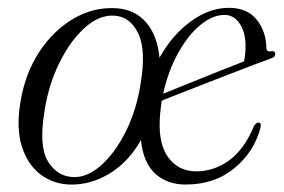

<svg xmlns="http://www.w3.org/2000/svg" viewBox="-20 -474 742 502"><path d="M283.5 -452.5Q332.5 -449.5 362 -415.5Q391.5 -381.5 397 -323Q430.5 -383 479 -418.2Q527.5 -453.5 578.5 -453.5Q626.5 -453.5 651 -422.8Q675.5 -392 676.5 -349.5Q676.5 -337.5 689.5 -340Q699 -341.5 699.5 -333.5Q700.5 -325 688 -321Q675 -316.5 647.8 -306.2Q620.5 -296 586 -282.5Q551.5 -269 516 -255.2Q480.5 -241.5 450.8 -229.8Q421 -218 403 -211Q400.5 -195.5 399 -179.5Q391.5 -103.5 418.2 -64.8Q445 -26 493.5 -26Q540 -26 579.8 -55.2Q619.5 -84.5 644 -144.5Q649.5 -153.5 655.5 -153.5Q663.5 -153.5 661.5 -142Q645.5 -78 593.5 -34.8Q541.5 8.5 465.5 8.5Q417 8.5 385.8 -20Q354.5 -48.5 348.5 -108Q316 -50 266 -20Q216 10 162 8.5Q119 7 85.8 -18Q52.5 -43 37.2 -91Q22 -139 33.5 -208Q45.5 -281 82.2 -337.5Q119 -394 171.8 -425Q224.5 -456 283.5 -452.5ZM567 -435Q536 -435 504 -408.8Q472 -382.5 446 -335.8Q420 -289 406.5 -229Q430.5 -238.5 469.2 -254.2Q508 -270 548.5 -286.2Q589 -302.5 618 -313.5Q620 -323 621 -332.5Q622 -342 622 -352Q622.5 -388 607.2 -411.5Q592 -435 567 -435ZM172.5 -11Q209 -10 245.2 -42.5Q281.5 -75 309.2 -130.8Q337 -186.5 347.5 -254.5Q362.5 -343 341.5 -386.5Q320.5 -430 280 -433Q240.5 -436 202.5 -402.2Q164.5 -368.5 135.8 -310.8Q107 -253 96.5 -184Q81 -91.5 105.5 -51.8Q130 -12 172.5 -11Z"/></svg>

Font: Fraunces 72pt S000 Light
Style: Italic
Weight: 300
Italic angle: -16°
Version: Version 1.000; ttfautohint (v1.8.3)